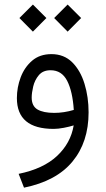

<svg xmlns="http://www.w3.org/2000/svg" viewBox="-20 -574 470 855"><path d="M221.2 -493.7 281.2 -553.7 341.3 -493.7 281.2 -433.1ZM66.4 -493.7 126.5 -553.7 186.5 -493.7 126.5 -433.1ZM308.1 -15.6Q290 -9.8 264.4 -4.9Q238.8 0 218.8 0Q55.2 0 55.2 -137.2Q55.2 -184.6 72 -229.5Q88.9 -274.4 123 -303.7Q157.2 -333 209 -333Q265.1 -333 301.8 -296.4Q338.4 -259.8 356.4 -200.7Q374.5 -141.6 374.5 -73.7Q374.5 58.6 302.7 145.5Q231 232.4 86.9 261.7L63 200.2Q172.9 177.7 233.9 120.6Q294.9 63.5 308.1 -15.6ZM308.6 -84.5Q303.2 -167 279.1 -214.1Q254.9 -261.2 205.1 -261.2Q171.4 -261.2 153.1 -239.5Q134.8 -217.8 127.9 -189Q121.1 -160.2 121.1 -139.6Q121.1 -101.6 147.2 -86.4Q173.3 -71.3 221.2 -71.3Q264.6 -71.3 308.6 -84.5Z"/></svg>

Font: Vazir Light
Style: Light
Weight: 300
Designer: Saber Rastikerdar
Foundry: Saber Rastikerdar
Version: Version 30.0.0